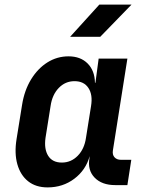

<svg xmlns="http://www.w3.org/2000/svg" viewBox="-20 -805 640 835"><path d="M187 10Q136 10 102.5 -16.5Q69 -43 55.5 -90.5Q42 -138 52 -200L76 -349Q86 -412 115 -459.5Q144 -507 186 -533.5Q228 -560 278 -560Q330 -560 361 -529Q392 -498 393 -445H395L409 -550H534L471 -151Q468 -132 478 -121Q488 -110 506 -110H551L534 0H481Q423 0 391.5 -32.5Q360 -65 369 -117L370 -126Q353 -65 303 -27.5Q253 10 187 10ZM249 -98Q289 -98 318 -127.5Q347 -157 354 -206L376 -344Q384 -393 364.5 -422.5Q345 -452 304 -452Q264 -452 235.5 -422.5Q207 -393 200 -344L178 -206Q171 -157 189.5 -127.5Q208 -98 249 -98ZM285 -645 412 -785H552L416 -645Z"/></svg>

Font: JetBrains Mono NL
Style: Bold Italic
Weight: 700
Italic angle: -9°
Designer: Philipp Nurullin, Konstantin Bulenkov
Foundry: JetBrains
Version: Version 2.304; ttfautohint (v1.8.4.7-5d5b)